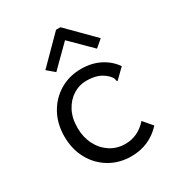

<svg xmlns="http://www.w3.org/2000/svg" viewBox="-168 -791 836 907"><g transform="rotate(-30 250.0 -337.0)"><path d="M285 11Q219 11 167 -20Q115 -51 85.5 -105Q56 -159 56 -228Q56 -297 85.5 -350.5Q115 -404 166.5 -435Q218 -466 284 -466Q340 -466 384.5 -443.5Q429 -421 457 -381L412 -337L405 -330L400 -335Q400 -343 396.5 -350Q393 -357 381 -369Q359 -389 334 -397Q309 -405 276 -405Q238 -405 204.5 -384Q171 -363 150.5 -324.5Q130 -286 130 -233Q130 -182 150.5 -141.5Q171 -101 207 -77.5Q243 -54 289 -54Q358 -54 408 -110L450 -61Q383 11 285 11ZM175 -511 135 -545 274 -685H298L437 -545L397 -511L286 -621Z"/></g></svg>

Font: Inconsolata Nerd Font Mono
Style: Regular
Weight: 400
Monospace: yes
Designer: Raph Levien, Cyreal, Brenton Simpson
Foundry: Raph Levien, Cyreal, Google
Version: Version 3.000; ttfautohint (v1.8.3);Nerd Fonts 3.0.2